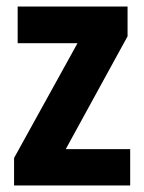

<svg xmlns="http://www.w3.org/2000/svg" viewBox="-20 -567 440 587"><path d="M378 0H23V-84L217 -435H34V-547H370V-456L181 -111H378Z"/></svg>

Font: Noto Sans Khmer UI Condensed
Style: Bold
Weight: 700
Width: 3
Designer: Danh Hong and the Monotype Design Team
Foundry: Monotype Imaging Inc.
Version: Version 2.002; ttfautohint (v1.8.4.7-5d5b)